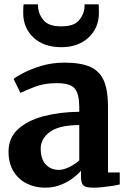

<svg xmlns="http://www.w3.org/2000/svg" viewBox="-20 -858 596 889"><path d="M19.5 -156Q19.5 -219.5 63.8 -260Q108 -300.5 182.2 -320Q256.5 -339.5 347 -340.5V-363.5Q347 -421 327 -447Q307 -473 242.5 -473Q185 -473 141.8 -456.2Q98.5 -439.5 74.5 -428L43 -492.5Q54.5 -502.5 88.8 -520.5Q123 -538.5 172.2 -553.2Q221.5 -568 278.5 -568Q355 -568 399 -547.8Q443 -527.5 461.5 -483Q480 -438.5 480 -366V-59.5H534.5V-4Q523 -1 501.5 2.5Q480 6 456 8.5Q432 11 412 11Q378 11 366.5 1Q355 -9 355 -40.5V-67.5Q342.5 -52.5 319 -34.2Q295.5 -16 262.2 -2.5Q229 11 188 11Q142.5 11 104.2 -8Q66 -27 42.8 -64.2Q19.5 -101.5 19.5 -156ZM252.5 -71.5Q274 -71.5 300.8 -84.5Q327.5 -97.5 347 -115V-279Q252.5 -278.5 210.5 -246.8Q168.5 -215 168.5 -170.5Q168.5 -121.5 191.8 -96.5Q215 -71.5 252.5 -71.5ZM264 -639.5Q182.5 -639.5 135 -684.2Q87.5 -729 87.5 -797.5Q87.5 -807 87.8 -819Q88 -831 89.5 -838H156Q156 -834 156 -828.8Q156 -823.5 157 -818Q161 -787.5 184 -761.8Q207 -736 264 -736Q320.5 -736 343.5 -761.5Q366.5 -787 370.5 -817Q371 -823.5 371.5 -828.8Q372 -834 371.5 -838H437Q437 -831 437.5 -819.2Q438 -807.5 438 -798Q438 -729.5 390.2 -684.5Q342.5 -639.5 264 -639.5Z"/></svg>

Font: Merriweather
Style: Bold
Weight: 700
Designer: Eben Sorkin
Foundry: Eben Sorkin
Version: Version 2.100; ttfautohint (v1.7.19-72a1) -l 8 -r 50 -G 200 